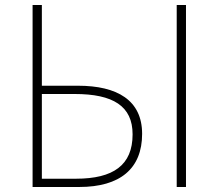

<svg xmlns="http://www.w3.org/2000/svg" viewBox="-20 -746 872 766"><path d="M110 0H296C459 0 547 -73 547 -212C547 -346 448 -404 291 -404H147V-726H110ZM147 -33V-371H278C431 -371 509 -323 509 -210C509 -87 432 -33 283 -33ZM685 0H722V-726H685Z"/></svg>

Font: Noto Sans CJK JP Thin
Style: Regular
Weight: 250
Designer: Ryoko NISHIZUKA (kana & ideographs); Paul D. Hunt (Latin, Greek & Cyrillic); Wenlong ZHANG (bopomofo); Sandoll Communica
Foundry: Adobe Systems Incorporated
Version: Version 1.004;PS 1.004;hotconv 1.0.82;makeotf.lib2.5.63406